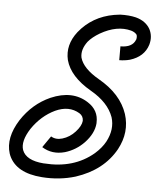

<svg xmlns="http://www.w3.org/2000/svg" viewBox="-47 -574 569 689"><g transform="rotate(5 237.5 -229.5)"><path d="M358.4 -533.2Q390.6 -534.2 415 -528.3Q451.2 -518.6 466.8 -491.2Q480.5 -464.8 471.7 -434.6Q458 -390.6 407.2 -375Q388.7 -370.1 369.1 -370.1V-419.9Q412.1 -419.9 422.9 -448.2Q423.8 -449.2 423.8 -450.2Q425.8 -460.9 422.9 -466.8Q416 -475.6 402.3 -479.5Q350.6 -493.2 291 -459Q264.6 -443.4 250 -425.8Q227.5 -395.5 233.4 -367.2Q244.1 -329.1 301.8 -295.9Q382.8 -250 406.2 -179.7Q426.8 -115.2 392.6 -51.8Q348.6 27.3 250 59.6Q192.4 77.1 128.9 72.3Q36.1 65.4 9.8 5.9Q7.8 2 6.8 -2Q-10.7 -57.6 31.2 -124Q71.3 -185.5 134.8 -213.9Q211.9 -247.1 269.5 -210Q309.6 -184.6 307.6 -139.6Q307.6 -137.7 307.6 -136.7Q304.7 -100.6 272.5 -66.4Q243.2 -36.1 204.1 -24.4Q158.2 -11.7 121.1 -35.2L149.4 -76.2Q167 -65.4 190.4 -72.3Q216.8 -80.1 236.3 -101.6Q255.9 -123 257.8 -141.6Q257.8 -159.2 243.2 -168Q204.1 -191.4 155.3 -168.9Q106.4 -145.5 73.2 -96.7Q43 -49.8 53.7 -18.6Q67.4 17.6 130.9 22.5Q131.8 22.5 132.8 22.5Q240.2 30.3 311.5 -30.3Q335.9 -51.8 348.6 -75.2Q373 -121.1 359.4 -164.1Q340.8 -215.8 277.3 -252Q201.2 -295.9 185.5 -354.5Q172.9 -408.2 210.9 -457Q258.8 -516.6 336.9 -530.3Q348.6 -532.2 358.4 -533.2Z"/></g></svg>

Font: Bratas-flat
Style: flat
Weight: 400
Designer: MUHAMMAD YONI
Version: Version 001.000